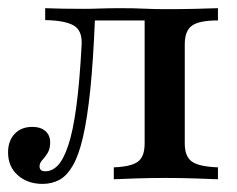

<svg xmlns="http://www.w3.org/2000/svg" viewBox="-22 -436 576 467"><path d="M81.5 11.3Q45.2 11.3 21.4 -9.7Q-2.4 -30.6 -2.4 -65.3Q-2.4 -93.5 13.7 -110.5Q29.8 -127.4 56.5 -127.4Q76.6 -127.4 88.3 -117.3Q100 -107.3 100 -89.5Q100 -74.2 94 -64.1Q87.9 -54 81 -46.8Q74.2 -39.5 74.2 -31.5Q74.2 -19.4 87.9 -19.4Q104.8 -19.4 118.5 -33.5Q132.3 -47.6 144 -82.3Q155.6 -116.9 163.7 -177Q171.8 -237.1 176.6 -328.2Q178.2 -362.1 156.9 -374.2Q135.5 -386.3 87.9 -387.1V-416.1Q104.8 -415.3 130.6 -414.9Q156.5 -414.5 181.5 -414.5Q200 -414.5 221.4 -415.3Q242.7 -416.1 271.8 -416.1Q303.2 -416.1 329 -414.9Q354.8 -413.7 381.5 -413.7Q416.1 -413.7 452 -414.5Q487.9 -415.3 508.1 -416.1V-386.3Q462.9 -386.3 445.2 -373.8Q427.4 -361.3 427.4 -328.2V-87.1Q427.4 -54.8 445.2 -42.7Q462.9 -30.6 508.1 -29V0Q489.5 -0.8 452.4 -2Q415.3 -3.2 379.8 -3.2Q343.5 -3.2 308.1 -2Q272.6 -0.8 254.8 0V-29Q296.8 -30.6 313.3 -42.7Q329.8 -54.8 329.8 -87.1V-388.7L332.3 -386.3H203.2L208.9 -388.7Q204.8 -287.9 197.6 -217.7Q190.3 -147.6 179.8 -102.4Q169.4 -57.3 154.8 -32.7Q140.3 -8.1 122.2 1.6Q104 11.3 81.5 11.3Z"/></svg>

Font: Playfair 5pt SemiExpanded Light SemiBold
Style: Regular
Weight: 600
Version: Version 2.001;gftools[0.9.30]